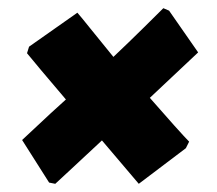

<svg xmlns="http://www.w3.org/2000/svg" viewBox="-20 -475 531 469"><path d="M464 -347 346 -236Q380 -197 406.5 -167.5Q433 -138 442 -129L434 -113L319 -26L229 -132Q187 -93 156 -64Q125 -35 115 -26L100 -29L34 -133Q43 -141 72 -168.5Q101 -196 141 -232Q106 -273 80 -304Q54 -335 46 -345L51 -361L169 -444Q177 -435 201 -405Q225 -375 257 -336Q293 -370 330.5 -407Q368 -444 379 -455L393 -449Z"/></svg>

Font: Alegreya Black
Style: Italic
Weight: 900
Italic angle: -7°
Designer: Juan Pablo del Peral
Foundry: Huerta Tipografica
Version: Version 2.007; ttfautohint (v1.6)